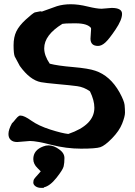

<svg xmlns="http://www.w3.org/2000/svg" viewBox="-20 -701 646 918"><path d="M177.2 197.3Q160.6 197.3 149.9 189.7Q139.2 182.1 139.2 171.4Q139.2 160.6 144.3 153.6Q149.4 146.5 160.2 135Q170.9 123.5 174.8 118.2Q170.4 113.3 159.7 103Q139.2 83.5 139.2 59.6Q139.2 16.6 187 -1Q199.2 -5.9 211.9 -5.9Q237.3 -5.9 263.7 13.7Q288.1 31.2 288.1 54.7Q288.1 78.1 284.4 94.2Q280.8 110.4 249.8 149.4Q218.8 188.5 189.5 194.8V197.3ZM78.6 -148.4Q95.7 -148.4 129.9 -124Q164.1 -99.6 220.7 -81.5Q277.3 -63.5 306.6 -60.5Q431.2 -103 431.2 -185.5V-186Q431.2 -221.2 410.2 -264.2Q381.8 -284.7 348.6 -289.1Q315.4 -293.5 255.9 -298.8Q196.3 -304.2 175.8 -308.1Q123.5 -317.9 74.7 -385.7L50.3 -431.2Q44.9 -445.3 44.9 -484.4Q44.9 -523.4 58.1 -550.8Q71.3 -578.1 103 -607.2Q134.8 -636.2 146 -641.6L172.9 -647L178.2 -646H181.2L252 -671.4Q282.2 -680.7 318.6 -680.7Q355 -680.7 398.7 -669.9Q442.4 -659.2 465.8 -659.2L513.7 -663.1H514.2Q563.5 -663.1 563.5 -634.8V-634.3Q563.5 -606 532.7 -560.3Q502 -514.6 483.9 -498Q465.8 -481.4 448.7 -481.4Q413.1 -481.4 412.6 -515.6L415.5 -561.5L415 -567.4Q397.9 -588.9 344.7 -589.4Q336.9 -589.4 330.1 -589.4Q289.1 -589.4 278.3 -586.9Q191.4 -533.2 191.4 -470.2V-469.7Q191.4 -435.1 217.8 -396.5Q254.9 -386.7 329.1 -380.4Q403.3 -374 435.5 -362.8Q506.3 -339.4 551.3 -259.8Q573.7 -218.8 575.7 -199.2Q577.6 -179.7 577.6 -162.1Q577.6 -144.5 564 -109.9Q550.3 -75.2 515.9 -39.8Q481.4 -4.4 459.7 2.7Q438 9.8 367.4 9.8Q296.9 9.8 225.8 -8.5Q154.8 -26.9 123 -26.9L63 -22H61.5Q42.5 -22 31.5 -32Q20.5 -42 20.5 -59.6V-61Q20.5 -81.1 37.1 -111.3Q45.4 -119.1 54.4 -130.9Q63.5 -142.6 71.8 -147.5H73.2L75.7 -148.4Z"/></svg>

Font: Drukaatie burti
Style: Bold
Weight: 700
Version: Version 0.14